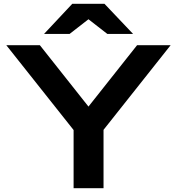

<svg xmlns="http://www.w3.org/2000/svg" viewBox="-20 -987 928 1007"><path d="M523 0V-306L875 -750H699L444 -428L189 -750H13L366 -305V0ZM211 -809H345L444 -886L543 -809H678L528 -967H359Z"/></svg>

Font: Bounded Med
Style: Regular
Weight: 500
Designer: Vlad Churkin
Version: Version 3.0